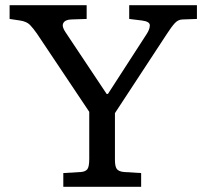

<svg xmlns="http://www.w3.org/2000/svg" viewBox="-20 -720 796 740"><path d="M224 0V-53L291 -57Q308 -58 316 -67Q324 -76 324 -108V-289L122 -591Q108 -611 95.5 -624Q83 -637 57 -641L17 -647V-700H314V-647L254 -645Q231 -644 224 -631Q217 -618 233 -595L391 -358H396L546 -590Q557 -607 557.5 -622Q558 -637 527 -641L478 -647V-700H739V-647L684 -645Q667 -645 654 -631Q641 -617 623 -589L423 -284V-104Q423 -79 430 -69Q437 -59 458 -57L524 -53V0Z"/></svg>

Font: Literata 7pt
Style: Regular
Weight: 400
Designer: Latin by Veronika Burian and Jose Scaglione. Greek by Irene Vlachou. Cyrillic by Vera Evstafieva.
Foundry: TypeTogether
Version: Version 3.002